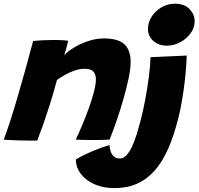

<svg xmlns="http://www.w3.org/2000/svg" viewBox="-32 -732 1044 1009"><path d="M163.5 7Q146 7 121.2 6.8Q96.5 6.5 71 6Q50.5 5 24 4Q-2.5 3 -12.5 2Q3.5 -39.5 21 -93.8Q38.5 -148 57.8 -213.5Q77 -279 98.2 -355Q119.5 -431 142 -516Q164.5 -519 194.2 -520.5Q224 -522 253 -522Q274 -522 293.2 -521Q312.5 -520 326.5 -517.5Q325.5 -513.5 322 -499.8Q318.5 -486 314 -469.8Q309.5 -453.5 305.5 -441.5Q321 -460 354.5 -480.8Q388 -501.5 430.2 -515.8Q472.5 -530 513.5 -530Q589.5 -530 622 -499.2Q654.5 -468.5 654.5 -406.5Q654.5 -371 644 -320.8Q633.5 -270.5 617.2 -213.5Q601 -156.5 581.8 -100.8Q562.5 -45 544 1.5Q532 2.5 508 3.2Q484 4 457.5 4Q428.5 4 403 3.2Q377.5 2.5 366 1.5Q379.5 -26 397.5 -68.5Q415.5 -111 432.8 -158Q450 -205 461 -246.8Q472 -288.5 472 -314.5Q472 -341 458.8 -355.8Q445.5 -370.5 412.5 -370.5Q388 -370.5 361.8 -361.8Q335.5 -353 311 -339.5Q286.5 -326 267.5 -312Q246.5 -234.5 226.8 -173Q207 -111.5 190.8 -66.5Q174.5 -21.5 163.5 7ZM905.5 -112.5Q882.5 -20.5 852 49Q821.5 118.5 780.8 164.5Q740 210.5 687.8 233.5Q635.5 256.5 569 256.5Q513 256.5 467.5 237.5Q422 218.5 394.8 184.5Q367.5 150.5 366.5 106Q408 81.5 458 60.8Q508 40 543.5 30Q544 49 550 65.2Q556 81.5 567.5 91.2Q579 101 597 101Q617 101 633.5 82.8Q650 64.5 663.2 35.2Q676.5 6 686.8 -27.5Q697 -61 705 -91.5Q719 -144 730.8 -206Q742.5 -268 750.2 -327.5Q758 -387 759 -431.5L949.5 -440Q949 -422 946.5 -386Q944 -350 938.8 -304Q933.5 -258 925.2 -208.2Q917 -158.5 905.5 -112.5ZM887.5 -712.5Q937.5 -712.5 964.2 -684.2Q991 -656 991 -621Q991 -586 969.2 -556.5Q947.5 -527 914.2 -509.5Q881 -492 845.5 -492Q801 -492 773.2 -517.5Q745.5 -543 745.5 -578.5Q745.5 -614.5 765.2 -645Q785 -675.5 817.5 -694Q850 -712.5 887.5 -712.5Z"/></svg>

Font: Grandstander Thin ExtraBold
Style: Italic
Weight: 800
Italic angle: -15°
Version: Version 1.200